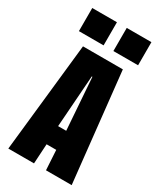

<svg xmlns="http://www.w3.org/2000/svg" viewBox="-225 -989 899 1068"><g transform="rotate(30 225.0 -455.0)"><path d="M428.5 0H263.5L256 -127H194L186.5 0H21.5L97 -700H353ZM223 -579.5 199 -246.5H251L227 -579.5ZM35 -910.5H193.5V-762H35ZM256.5 -910.5H415V-762H256.5Z"/></g></svg>

Font: Trispace Condensed
Style: Bold
Weight: 700
Width: 3
Designer: Tyler Finck
Foundry: Etcetera Type Company
Version: Version 1.210; ttfautohint (v1.8.3)